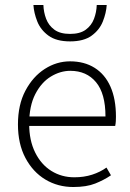

<svg xmlns="http://www.w3.org/2000/svg" viewBox="-20 -738 523 770"><path d="M274 12Q212 12 162 -18Q112 -48 82 -104.5Q52 -161 52 -239Q52 -318 82 -374.5Q112 -431 159.5 -461.5Q207 -492 261 -492Q318 -492 359.5 -466Q401 -440 423 -390.5Q445 -341 445 -270Q445 -262 444.5 -252.5Q444 -243 442 -233H79V-271H403Q403 -363 365 -408.5Q327 -454 262 -454Q222 -454 184 -431Q146 -408 121.5 -360.5Q97 -313 97 -241Q97 -175 121 -126.5Q145 -78 186 -52.5Q227 -27 278 -27Q317 -27 349.5 -37.5Q382 -48 407 -66L425 -35Q397 -16 362 -2Q327 12 274 12ZM261 -572Q206 -572 174.5 -595Q143 -618 129.5 -652Q116 -686 114 -718H154Q155 -689 165 -662.5Q175 -636 198 -619Q221 -602 261 -602Q301 -602 324 -619Q347 -636 357 -662.5Q367 -689 368 -718H408Q406 -686 392.5 -652Q379 -618 347.5 -595Q316 -572 261 -572Z"/></svg>

Font: Source Sans 3 Light
Style: Regular
Weight: 300
Designer: Paul D. Hunt
Foundry: Adobe
Version: Version 3.052;hotconv 1.1.0;makeotfexe 2.6.0